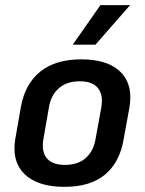

<svg xmlns="http://www.w3.org/2000/svg" viewBox="-20 -712 561 744"><path d="M36 -137Q36 -154 39 -172L61 -298Q77 -387 136 -434.5Q195 -482 295 -482Q387 -482 436 -443Q485 -404 485 -335Q485 -318 482 -298L459 -172Q444 -83 387 -35.5Q330 12 230 12Q137 12 86.5 -27.5Q36 -67 36 -137ZM350 -172 373 -298Q375 -314 375 -321Q375 -357 353.5 -377Q332 -397 289 -397Q239 -397 208.5 -370.5Q178 -344 170 -298L148 -172Q146 -163 146 -147Q146 -112 167.5 -92.5Q189 -73 232 -73Q282 -73 312 -99.5Q342 -126 350 -172ZM369 -692H484L350 -539H262Z"/></svg>

Font: KoHo SemiBold
Style: Italic
Weight: 600
Italic angle: -10°
Version: Version 1.000; ttfautohint (v1.6)